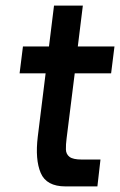

<svg xmlns="http://www.w3.org/2000/svg" viewBox="-20 -666 429 686"><path d="M62 -500H155L173 -646H276L258 -500H389L377 -404H247L218 -172Q215 -149 215.5 -132Q216 -115 228.5 -105.5Q241 -96 272 -96H339L328 0H214Q146 0 125.5 -48Q105 -96 115 -178L143 -404H50Z"/></svg>

Font: Haskoy SemiBold
Style: Italic
Weight: 600
Designer: Ertekin Erdin
Foundry: Ertekin Erdin
Version: Version 2.000; ttfautohint (v1.8.4.7-5d5b)